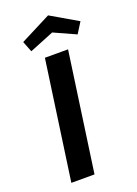

<svg xmlns="http://www.w3.org/2000/svg" viewBox="-142 -797 612 857"><g transform="rotate(-20 164.0 -369.0)"><path d="M43 0 123 -565H233L153 0ZM76 -613 56 -664 201 -738 328 -664 296 -613 192 -660Z"/></g></svg>

Font: Neutral Grotesk
Style: Italic
Weight: 400
Italic angle: -8°
Designer: Nawras Khrais
Foundry: Nawras Khrais
Version: Version 1.000